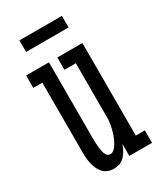

<svg xmlns="http://www.w3.org/2000/svg" viewBox="-158 -658 627 736"><g transform="rotate(-30 155.5 -290.5)"><path d="M298.8 0H198.2V-53.2Q190.9 -32.7 182.4 -19.8Q173.8 -6.8 164.3 0.5Q154.8 7.8 144.3 10.5Q133.8 13.2 123 13.2Q108.9 13.2 95.7 7.8Q82.5 2.4 72.3 -10.7Q62 -23.9 55.9 -46.1Q49.8 -68.4 49.8 -102.1V-410.2H9.8V-464.8H110.8V-132.8Q110.8 -105 112.8 -87.4Q114.7 -69.8 118.4 -59.8Q122.1 -49.8 127.4 -45.9Q132.8 -42 139.2 -42Q149.9 -42 159.7 -52.7Q169.4 -63.5 177.5 -80.3Q185.5 -97.2 190.9 -118.4Q196.3 -139.6 198.2 -160.2V-410.2H147.9V-464.8H258.8V-55.2H298.8ZM54.7 -543V-594.2H242.7V-543Z"/></g></svg>

Font: Stint Ultra Condensed
Style: Regular
Weight: 400
Width: 1
Designer: Astigmatic (AOETI)
Foundry: Astigmatic (AOETI)
Version: Version 1.000